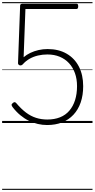

<svg xmlns="http://www.w3.org/2000/svg" viewBox="-20 -1161 893 1812"><path d="M425 19Q381 19 337.5 9Q294 -1 252 -21.5Q210 -42 171.5 -74Q133 -106 99 -150Q91 -161 89.5 -169.5Q88 -178 100 -188Q110 -197 118 -197Q126 -197 135 -186Q180 -133 225 -99Q270 -65 320 -49Q370 -33 426 -33Q494 -33 546.5 -54Q599 -75 634.5 -116.5Q670 -158 688.5 -216.5Q707 -275 707 -348Q707 -415 687.5 -470Q668 -525 631.5 -564.5Q595 -604 543.5 -625.5Q492 -647 427 -647Q381 -647 338.5 -637Q296 -627 259.5 -606.5Q223 -586 194 -553Q185 -544 174.5 -543.5Q164 -543 157 -549.5Q150 -556 150 -564L170 -1108Q170 -1117 176 -1121.5Q182 -1126 193 -1126H701Q709 -1126 713.5 -1121Q718 -1116 718 -1103Q718 -1089 714 -1082.5Q710 -1076 701 -1076H220L203 -621Q231 -645 266.5 -662Q302 -679 343.5 -688.5Q385 -698 429 -698Q534 -698 609.5 -654Q685 -610 725 -531.5Q765 -453 765 -348Q765 -262 741.5 -194Q718 -126 673 -78Q628 -30 565.5 -5.5Q503 19 425 19ZM0 621H853V631H0ZM0 -20H853V0H0ZM0 -505H853V-500H0ZM0 -1141H853V-1131H0Z"/></svg>

Font: Playwrite BR Guides
Style: Regular
Weight: 400
Designer: Veronika Burian, José Scaglione
Foundry: TypeTogether
Version: Version 1.003